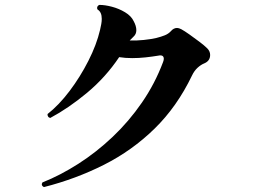

<svg xmlns="http://www.w3.org/2000/svg" viewBox="-20 -751 1040 783"><path d="M159 12Q146 5 153 -7Q226 -36 299.5 -83Q373 -130 439.5 -193Q506 -256 559 -333Q612 -410 645 -498Q648 -506 648 -511Q648 -529 625 -524Q601 -520 573.5 -517Q546 -514 519 -514Q505 -514 491.5 -515Q478 -516 466 -518Q411 -436 335.5 -373Q260 -310 185 -270Q179 -271 176 -276Q173 -281 174 -286Q220 -322 263.5 -379.5Q307 -437 340.5 -503Q374 -569 388 -629Q391 -642 393 -653Q395 -664 395 -674Q395 -702 378 -712Q376 -716 376 -718Q376 -727 385 -731Q408 -731 436.5 -723.5Q465 -716 490 -701Q515 -686 525 -665Q536 -645 536 -628Q536 -612 525 -602L509 -586Q537 -585 566 -588Q595 -591 617 -596Q637 -601 652 -607Q667 -613 677 -624Q688 -637 702 -637Q709 -637 719 -632Q732 -625 752.5 -610.5Q773 -596 793.5 -580.5Q814 -565 825 -554Q837 -542 837 -527Q837 -503 814 -493Q799 -487 785.5 -474.5Q772 -462 763 -443Q702 -316 610.5 -226.5Q519 -137 404 -79Q289 -21 159 12Z"/></svg>

Font: Zen Antique
Style: Regular
Weight: 400
Designer: Yoshimichi Ohira
Foundry: Positype
Version: Version 1.001